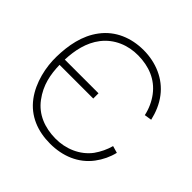

<svg xmlns="http://www.w3.org/2000/svg" viewBox="-196 -942 1133 1133"><g transform="rotate(45 371.0 -375.5)"><path d="M600 -130.2C549 -62.5 464.6 -27.1 378.1 -28.1C288.5 -29.2 209.4 -59.4 157.3 -129.2C104.2 -200 90.6 -274 88.5 -353.1H369.8V-396.9H88.5C91.7 -477.1 108.3 -556.2 157.3 -619.8C210.4 -688.5 292.7 -721.9 378.1 -720.8C466.7 -719.8 545.8 -690.6 600 -618.8C626 -584.4 644.8 -542.7 654.2 -499L700 -506.3C688.5 -556.2 668.8 -605.2 636.5 -646.9C577.1 -725 481.3 -765.6 378.1 -765.6C275 -765.6 181.2 -727.1 120.8 -646.9C60.4 -567.7 43.8 -468.8 41.7 -375C39.6 -287.5 62.5 -180.2 120.8 -102.1C182.3 -19.8 274 15.6 378.1 15.6C482.3 15.6 576 -21.9 636.5 -102.1C664.6 -139.6 684.4 -181.2 694.8 -225L651 -237.5C640.6 -199 622.9 -162.5 600 -130.2Z"/></g></svg>

Font: Manrope Thin
Style: Regular
Weight: 100
Width: 4
Designer: Michael Sharanda
Foundry: Michael Sharanda
Version: Version 2.000;PS 002.000;hotconv 1.0.88;makeotf.lib2.5.64775